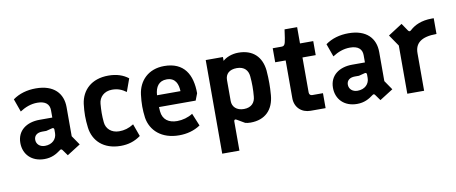

<svg xmlns="http://www.w3.org/2000/svg" viewBox="-71 -929 3390 1428"><g transform="rotate(-10 1624.5 -215.0)"><path d="M342 -34 375 12 476 -52 428 -122V-342C428 -445 363 -519 226 -519C160 -519 100 -502 52 -467L87 -369C127 -395 170 -412 219 -412C280 -412 310 -385 310 -339V-284H214C116 -284 43 -233 43 -139C43 -53 103 10 200 10C255 10 291 -11 323 -35C330 -41 336 -41 342 -34ZM220 -86C182 -86 156 -110 156 -143C156 -175 180 -194 218 -194H249L292 -205C302 -209 310 -204 310 -194V-167C310 -122 276 -86 220 -86Z M776 12C831 12 880 -2 927 -36L893 -130C855 -106 821 -97 783 -97C723 -97 685 -135 681 -183C676 -234 677 -273 681 -323C685 -372 723 -411 783 -411C827 -411 857 -398 889 -375L924 -472C886 -502 837 -519 774 -519C646 -519 572 -445 558 -344C554 -311 552 -282 552 -254C552 -226 554 -197 558 -164C571 -63 646 12 776 12Z M1217 10C1276 10 1330 -4 1378 -36L1339 -131C1305 -109 1261 -97 1221 -97C1159 -97 1113 -125 1107 -191C1106 -202 1105 -213 1105 -223H1382L1402 -275C1402 -415 1346 -517 1195 -517C1075 -517 1002 -440 989 -338C985 -305 983 -277 983 -249C983 -221 985 -195 989 -163C1005 -64 1085 10 1217 10ZM1106 -312V-314C1110 -374 1137 -416 1196 -416C1263 -416 1281 -365 1283 -312Z M1508 200H1638V-21C1638 -32 1646 -38 1658 -30L1716 4C1729 7 1738 9 1756 9C1868 9 1931 -58 1940 -165C1943 -201 1944 -228 1944 -255C1944 -286 1943 -315 1940 -353C1929 -455 1867 -519 1756 -519C1707 -519 1663 -501 1638 -478V-507H1508ZM1725 -99C1670 -99 1638 -131 1638 -175V-333C1638 -379 1668 -408 1725 -408C1783 -408 1809 -374 1813 -331C1818 -279 1818 -229 1813 -177C1810 -135 1784 -99 1725 -99Z M2211 0H2324V-113H2243C2229 -113 2220 -122 2220 -137V-401H2320V-507H2220V-630H2125L2116 -567C2108 -514 2101 -507 2078 -507H2014V-401H2093V-116C2093 -47 2142 0 2211 0Z M2703 -34 2736 12 2837 -52 2789 -122V-342C2789 -445 2724 -519 2587 -519C2521 -519 2461 -502 2413 -467L2448 -369C2488 -395 2531 -412 2580 -412C2641 -412 2671 -385 2671 -339V-284H2575C2477 -284 2404 -233 2404 -139C2404 -53 2464 10 2561 10C2616 10 2652 -11 2684 -35C2691 -41 2697 -41 2703 -34ZM2581 -86C2543 -86 2517 -110 2517 -143C2517 -175 2541 -194 2579 -194H2610L2653 -205C2663 -209 2671 -204 2671 -194V-167C2671 -122 2637 -86 2581 -86Z M2941 0H3068V-284C3068 -358 3115 -400 3232 -400V-519H3217C3138 -519 3086 -493 3052 -462C3042 -452 3035 -452 3027 -463L2989 -519L2882 -450L2941 -364Z"/></g></svg>

Font: Finlandica SemiBold
Style: Regular
Weight: 600
Designer: Niklas Ekholm, Juho Hiilivirta, Jaakko Suomalainen
Foundry: Helsinki Type Studio
Version: Version 2.000;Glyphs 3.2 (3202)